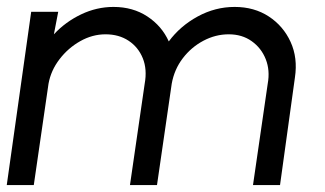

<svg xmlns="http://www.w3.org/2000/svg" viewBox="-30 -534 939 554"><path d="M-10.5 0 60 -500H138L125.5 -435Q159 -471 204 -492.5Q249 -514 297.5 -514Q353.5 -514 395.2 -486.5Q437 -459 457 -414.5Q490 -459 540.5 -486.5Q591 -514 647 -514Q703.5 -514 745.5 -486.5Q787.5 -459 808.5 -413Q829.5 -367 821 -310.5L778 0H700L742.5 -292.5Q749.5 -331 736.8 -363.2Q724 -395.5 696.2 -415.2Q668.5 -435 630 -435Q592 -435 557 -416.5Q522 -398 497.5 -366Q473 -334 465.5 -292.5L423 0H345L387.5 -292.5Q395 -334 382 -366Q369 -398 341 -416.5Q313 -435 274.5 -435Q236.5 -435 201.5 -415.2Q166.5 -395.5 141.8 -363.2Q117 -331 110 -292.5L67.5 0Z"/></svg>

Font: Urbanist
Style: Italic
Weight: 400
Italic angle: -8°
Designer: Corey Hu
Foundry: Corey Hu
Version: Version 1.330; ttfautohint (v1.8.4.7-5d5b)